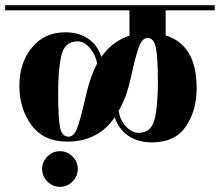

<svg xmlns="http://www.w3.org/2000/svg" viewBox="-40 -580 851 743"><path d="M791 -540H601V-443Q660 -425 690.5 -374.5Q721 -324 721 -238Q721 -152 679 -90.5Q637 -29 548 -29Q494 -29 456.5 -54.5Q419 -80 404 -126Q340 -32 220 -32Q129 -32 82 -95.5Q35 -159 35 -248Q35 -337 83.5 -396Q132 -455 213 -455Q265 -455 301.5 -430Q338 -405 352 -360Q395 -420 461 -442V-540H-20V-560H791ZM225 -51Q246 -51 258.5 -84Q271 -117 286 -183Q308 -284 336 -334Q330 -368 308 -394Q286 -420 260 -420Q234 -420 218 -405Q202 -390 196 -359Q185 -309 185 -217.5Q185 -126 192 -88.5Q199 -51 225 -51ZM560 -126Q571 -174 571 -264.5Q571 -355 563.5 -394Q556 -433 531 -433Q510 -433 497.5 -398.5Q485 -364 471 -300Q457 -236 445.5 -206.5Q434 -177 419 -150Q425 -115 447.5 -90.5Q470 -66 496.5 -66Q523 -66 538.5 -81Q554 -96 560 -126ZM143.5 25.5Q164 5 192 5Q220 5 240.5 25.5Q261 46 261 74Q261 102 240.5 122.5Q220 143 192 143Q164 143 143.5 122.5Q123 102 123 74Q123 46 143.5 25.5Z"/></svg>

Font: Rozha One
Style: Regular
Weight: 400
Designer: Tim Donaldson, Indian Type Foundry
Foundry: Indian Type Foundry
Version: Version 1.301;PS 1.0;hotconv 1.0.78;makeotf.lib2.5.61930; tt